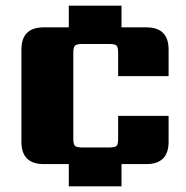

<svg xmlns="http://www.w3.org/2000/svg" viewBox="-20 -582 658 681"><path d="M578 -312H399V-395Q399 -414 393.5 -420Q388 -426 368 -426H271Q252 -426 246 -420Q240 -414 240 -395V-90Q240 -70 246 -64.5Q252 -59 271 -59H368Q388 -59 393.5 -64.5Q399 -70 399 -90V-171H578V-79Q578 0 499 0H411V79H224V0H135Q56 0 56 -79V-406Q56 -485 135 -485H224V-562H411V-485H499Q578 -485 578 -406Z"/></svg>

Font: Sarpanch ExtraBold
Style: Regular
Weight: 800
Designer: Manushi Parikh (Devanagari and Latin), Jyotish Sonowal (Devanagari)
Foundry: Indian Type Foundry
Version: Version 2.004;PS 1.0;hotconv 1.0.78;makeotf.lib2.5.61930; tt